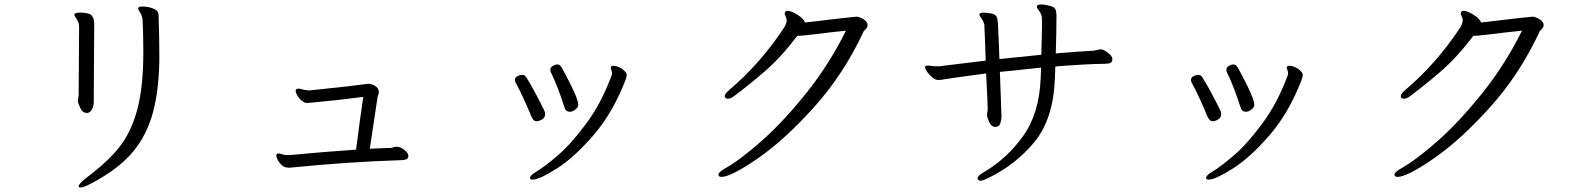

<svg xmlns="http://www.w3.org/2000/svg" viewBox="-20 -755 7040 852"><path d="M326 -304V-308Q326 -314 327.5 -321Q329 -328 329 -334L331 -639Q331 -654 320.5 -669.5Q310 -685 310 -689V-691Q313 -699 335 -699Q376 -699 387 -686Q398 -673 398 -651V-633L396 -302Q396 -285 388.5 -270.5Q381 -256 369 -254H364Q348 -254 338.5 -271.5Q329 -289 326 -304ZM379 62Q351 77 337 77Q329 77 329 72Q329 61 363 34Q456 -35 509 -101.5Q562 -168 589 -268Q616 -368 616 -525Q616 -594 613 -663Q612 -683 602.5 -698Q593 -713 593 -717V-719Q594 -726 613 -726Q634 -726 655 -719Q674 -712 679 -704Q684 -696 684 -679V-671Q687 -593 687 -513V-482Q684 -335 652.5 -235Q621 -135 555.5 -65Q490 5 379 62Z M1752 -44Q1514 -36 1268 -11H1260Q1244 -11 1232 -21Q1220 -31 1213 -44Q1206 -57 1206 -65Q1206 -74 1216 -74Q1221 -74 1229 -71.5Q1237 -69 1241 -68Q1246 -67 1254 -67H1267Q1404 -80 1560 -91Q1580 -246 1592 -325Q1478 -310 1356 -299L1343 -298Q1331 -298 1319 -308Q1307 -318 1299.5 -331Q1292 -344 1292 -352Q1292 -357 1296 -360Q1302 -362 1304 -362Q1309 -362 1317.5 -359.5Q1326 -357 1331 -356Q1345 -354 1349 -354H1356Q1542 -373 1612 -383H1615Q1631 -383 1646 -373Q1661 -363 1661 -346Q1661 -340 1658 -332Q1656 -328 1656 -325.5Q1656 -323 1655 -321L1621 -95L1718 -99Q1722 -100 1728 -102Q1734 -104 1739 -104Q1756 -104 1773.5 -90.5Q1791 -77 1792 -65V-63Q1792 -52 1782.5 -48Q1773 -44 1752 -44Z M2508 -259Q2490 -259 2484 -281Q2475 -311 2458 -356Q2441 -401 2427 -429Q2422 -437 2422 -445Q2422 -456 2433 -462.5Q2444 -469 2454 -469Q2460 -469 2463.5 -466Q2467 -463 2472 -456Q2486 -433 2516 -372Q2546 -311 2546 -290Q2546 -279 2533.5 -269Q2521 -259 2508 -259ZM2271 -383Q2265 -392 2265 -400Q2265 -412 2277 -417.5Q2289 -423 2297 -423Q2309 -423 2316 -411Q2328 -393 2354 -345Q2380 -297 2396 -263Q2399 -256 2399 -248Q2399 -234 2386 -225.5Q2373 -217 2361 -217Q2353 -217 2347.5 -223Q2342 -229 2337 -240Q2326 -268 2305 -314Q2284 -360 2271 -383ZM2761 -421Q2761 -416 2756 -401Q2700 -255 2614 -155.5Q2528 -56 2450.5 -7Q2373 42 2344 42Q2332 42 2332 35Q2332 23 2358 8Q2398 -16 2456.5 -66.5Q2515 -117 2582 -207.5Q2649 -298 2694 -420Q2696 -424 2696 -430Q2696 -436 2693 -444Q2690 -452 2690 -455Q2690 -463 2702 -463Q2713 -463 2727 -457Q2741 -451 2748 -443Q2755 -437 2758 -432.5Q2761 -428 2761 -421Z M3234 -326Q3221 -317 3210 -317Q3202 -317 3199 -321Q3196 -324 3196 -329Q3196 -338 3214 -354Q3357 -475 3463 -638Q3470 -652 3471 -665V-666Q3471 -672 3466.5 -681.5Q3462 -691 3462 -695Q3462 -701 3467 -705Q3469 -707 3475 -707Q3481 -707 3488.5 -704.5Q3496 -702 3498 -701Q3524 -688 3537 -676Q3550 -664 3552 -655Q3769 -681 3780 -681Q3794 -681 3812 -669.5Q3830 -658 3830 -644Q3830 -635 3822.5 -627Q3815 -619 3813 -617Q3726 -429 3595 -282.5Q3464 -136 3344 -53Q3224 30 3181 30Q3172 30 3169 24Q3168 23 3168 20Q3168 9 3198 -8Q3267 -47 3363 -132.5Q3459 -218 3559.5 -344Q3660 -470 3734 -619Q3641 -609 3595 -603L3540 -597Q3534 -596 3524 -596H3518Q3447 -502 3375 -439.5Q3303 -377 3234 -326Z M4883 -472Q4801 -471 4663 -460L4661 -405Q4654 -226 4569.5 -124Q4485 -22 4363 36Q4341 47 4330 47Q4324 47 4319 41Q4318 39 4318 36Q4318 25 4346 9Q4447 -50 4519.5 -150.5Q4592 -251 4598 -409L4600 -455Q4520 -447 4478 -442L4417 -436Q4421 -308 4424 -242V-238Q4424 -224 4419 -208Q4414 -192 4397 -192Q4380 -192 4371 -210.5Q4362 -229 4360 -242V-245Q4360 -251 4361.5 -258Q4363 -265 4363 -271Q4363 -293 4356 -429Q4226 -412 4169 -403Q4156 -400 4144 -400Q4131 -400 4117.5 -411Q4104 -422 4094.5 -436Q4085 -450 4085 -458Q4085 -464 4096 -464Q4105 -464 4113 -462.5Q4121 -461 4126 -461H4149L4354 -486Q4353 -537 4348 -645Q4347 -652 4340 -666Q4337 -671 4331.5 -678.5Q4326 -686 4326 -690V-692Q4329 -699 4345 -699Q4354 -699 4380 -695Q4397 -691 4402 -681.5Q4407 -672 4408 -655Q4411 -602 4415 -493L4601 -512L4602 -561Q4604 -619 4604 -641Q4604 -668 4603 -677Q4603 -687 4596 -699Q4593 -705 4587 -712.5Q4581 -720 4581 -725L4582 -729Q4584 -735 4600 -735Q4618 -735 4642 -728Q4657 -724 4662 -716Q4667 -708 4668 -691V-674Q4668 -611 4665 -518Q4786 -528 4830 -530Q4835 -530 4846.5 -533Q4858 -536 4864 -536H4866Q4878 -535 4896 -521.5Q4914 -508 4916 -495V-491Q4916 -481 4908.5 -476.5Q4901 -472 4883 -472Z M5508 -259Q5490 -259 5484 -281Q5475 -311 5458 -356Q5441 -401 5427 -429Q5422 -437 5422 -445Q5422 -456 5433 -462.5Q5444 -469 5454 -469Q5460 -469 5463.5 -466Q5467 -463 5472 -456Q5486 -433 5516 -372Q5546 -311 5546 -290Q5546 -279 5533.5 -269Q5521 -259 5508 -259ZM5271 -383Q5265 -392 5265 -400Q5265 -412 5277 -417.5Q5289 -423 5297 -423Q5309 -423 5316 -411Q5328 -393 5354 -345Q5380 -297 5396 -263Q5399 -256 5399 -248Q5399 -234 5386 -225.5Q5373 -217 5361 -217Q5353 -217 5347.5 -223Q5342 -229 5337 -240Q5326 -268 5305 -314Q5284 -360 5271 -383ZM5761 -421Q5761 -416 5756 -401Q5700 -255 5614 -155.5Q5528 -56 5450.5 -7Q5373 42 5344 42Q5332 42 5332 35Q5332 23 5358 8Q5398 -16 5456.5 -66.5Q5515 -117 5582 -207.5Q5649 -298 5694 -420Q5696 -424 5696 -430Q5696 -436 5693 -444Q5690 -452 5690 -455Q5690 -463 5702 -463Q5713 -463 5727 -457Q5741 -451 5748 -443Q5755 -437 5758 -432.5Q5761 -428 5761 -421Z M6234 -326Q6221 -317 6210 -317Q6202 -317 6199 -321Q6196 -324 6196 -329Q6196 -338 6214 -354Q6357 -475 6463 -638Q6470 -652 6471 -665V-666Q6471 -672 6466.5 -681.5Q6462 -691 6462 -695Q6462 -701 6467 -705Q6469 -707 6475 -707Q6481 -707 6488.5 -704.5Q6496 -702 6498 -701Q6524 -688 6537 -676Q6550 -664 6552 -655Q6769 -681 6780 -681Q6794 -681 6812 -669.5Q6830 -658 6830 -644Q6830 -635 6822.5 -627Q6815 -619 6813 -617Q6726 -429 6595 -282.5Q6464 -136 6344 -53Q6224 30 6181 30Q6172 30 6169 24Q6168 23 6168 20Q6168 9 6198 -8Q6267 -47 6363 -132.5Q6459 -218 6559.5 -344Q6660 -470 6734 -619Q6641 -609 6595 -603L6540 -597Q6534 -596 6524 -596H6518Q6447 -502 6375 -439.5Q6303 -377 6234 -326Z"/></svg>

Font: Fusion Kai T
Style: Regular
Weight: 400
Designer: Fontworks Inc.
Version: Version 24.134;May 13, 2024